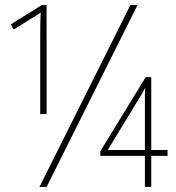

<svg xmlns="http://www.w3.org/2000/svg" viewBox="-20 -734 690 754"><path d="M135 0H163L520 -714H492ZM138 -584V-286H163V-714H144L22 -638L34 -618L98 -658C112 -667 125 -674 140 -685C138 -657 138 -616 138 -584ZM549 0H574V-122H638V-145H574V-431H552L374 -140V-122H549ZM403 -145 526 -347C537 -364 542 -374 550 -389C549 -372 549 -359 549 -330V-145Z"/></svg>

Font: Noto Sans Condensed Thin
Style: Regular
Weight: 100
Width: 3
Designer: Monotype Design Team
Foundry: Monotype Imaging Inc.
Version: Version 2.013